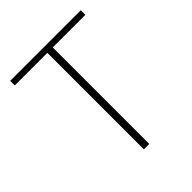

<svg xmlns="http://www.w3.org/2000/svg" viewBox="-201 -851 975 975"><g transform="rotate(-45 286.5 -363.0)"><path d="M267 0V-693H33V-726H540V-693H306V0Z"/></g></svg>

Font: Noto Sans Korean Thin
Style: Regular
Weight: 250
Designer: Ryoko NISHIZUKA  (kana & ideographs); Paul D. Hunt (Latin, Greek & Cyrillic); Wenlong ZHANG  (bopomofo); Sandoll Communi
Foundry: Adobe Systems Incorporated
Version: Version 1.0001;PS 1;hotconv 1.0.78;makeotf.lib2.5.61930